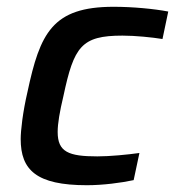

<svg xmlns="http://www.w3.org/2000/svg" viewBox="-20 -538 516 566"><path d="M236 8C283 8 337 1 374 -7L391 -87C355 -82 304 -77 267 -77C182 -77 150 -90 150 -149C150 -174 156 -209 167 -255C198 -401 220 -433 341 -433C379 -433 428 -428 459 -423L476 -504C434 -512 371 -518 315 -518C134 -518 98 -440 61 -267C47 -207 41 -153 41 -128C41 -37 87 8 236 8Z"/></svg>

Font: Saira UNSAM Medium Italic
Style: Regular
Weight: 500
Italic angle: -12°
Designer: Hector Gatti with collaboration of the Omnibus-Type team
Foundry: Omnibus-Type
Version: Version 0.072;PS 000.072;hotconv 1.0.88;makeotf.lib2.5.64775